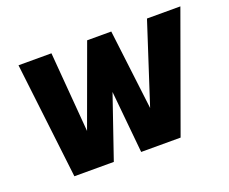

<svg xmlns="http://www.w3.org/2000/svg" viewBox="-89 -639 927 778"><g transform="rotate(-20 375.0 -250.0)"><path d="M111 0 52 -500H194L222 -155L348 -500H452L494 -155L606 -500H750L569 0H399L373 -268L281 0Z"/></g></svg>

Font: Haskoy ExtraBold
Style: Italic
Weight: 800
Designer: Ertekin Erdin
Foundry: Ertekin Erdin
Version: Version 2.000; ttfautohint (v1.8.4.7-5d5b)